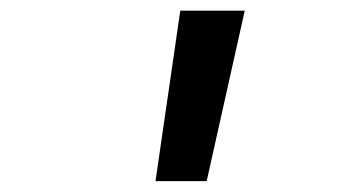

<svg xmlns="http://www.w3.org/2000/svg" viewBox="-20 -713 626 352"><path d="M265.1 -380.9 310.5 -693.4H428.7L358.9 -380.9Z"/></svg>

Font: Cascadia Mono PL
Style: Italic
Weight: 400
Italic angle: -10°
Monospace: yes
Designer: Aaron Bell
Foundry: Saja Typeworks
Version: Version 2404.023; ttfautohint (v1.8.4)